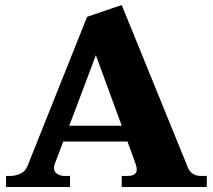

<svg xmlns="http://www.w3.org/2000/svg" viewBox="-20 -745 848 765"><path d="M804 -44V0H465V-44H487Q525 -44 525 -70Q525 -78 520 -93L488 -181H232L199 -94Q195 -85 195 -76Q195 -60 208 -52Q221 -44 237 -44H259V0H4V-44H21Q43 -44 62 -53.5Q81 -63 89 -82L327 -678L465 -725L728 -79Q742 -44 781 -44ZM465 -244 362 -525 256 -244Z"/></svg>

Font: Taviraj Bold
Style: Regular
Weight: 700
Designer: Katatrad Team
Foundry: CadsonDemak
Version: Version 1.030